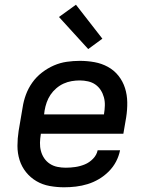

<svg xmlns="http://www.w3.org/2000/svg" viewBox="-20 -786 640 814"><path d="M252 8Q221 8 190.5 2.5Q160 -3 134.5 -18Q109 -33 90.5 -56Q72 -79 63 -107.5Q54 -136 54 -167.5Q54 -199 59 -231L76 -331Q80 -358 90 -385Q100 -412 117 -436Q134 -460 158 -478.5Q182 -497 208.5 -508.5Q235 -520 263 -524Q291 -528 318 -528Q350 -528 380.5 -522.5Q411 -517 437.5 -502.5Q464 -488 482.5 -464.5Q501 -441 510 -412.5Q519 -384 519.5 -352.5Q520 -321 515 -289L503 -219H153V-217Q150 -199 149.5 -181Q149 -163 153.5 -146Q158 -129 167.5 -115Q177 -101 191.5 -91.5Q206 -82 223.5 -78.5Q241 -75 259 -75Q279 -75 299.5 -78Q320 -81 339.5 -89Q359 -97 374.5 -113Q390 -129 394 -149H489Q484 -124 472 -101Q460 -78 441 -59Q422 -40 399 -26.5Q376 -13 351.5 -5.5Q327 2 302 5Q277 8 252 8ZM167 -301H421V-303Q424 -321 424.5 -339Q425 -357 420.5 -373.5Q416 -390 407 -404Q398 -418 384.5 -427.5Q371 -437 353.5 -441Q336 -445 318 -445Q301 -445 283.5 -442Q266 -439 249.5 -431.5Q233 -424 218.5 -411.5Q204 -399 194 -384Q184 -369 178 -352Q172 -335 169 -317ZM354 -578 230 -714 302 -766 414 -622Z"/></svg>

Font: Iosevka Md Ex Obl
Style: Regular
Weight: 500
Width: 7
Italic angle: -9°
Monospace: yes
Designer: Belleve Invis
Foundry: Belleve Invis
Version: Version 32.5.0; ttfautohint (v1.8.4)